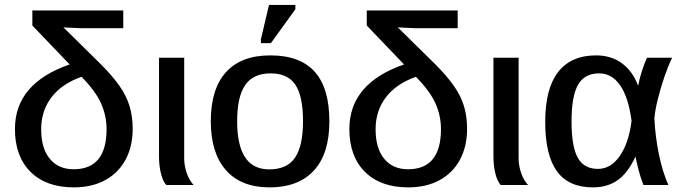

<svg xmlns="http://www.w3.org/2000/svg" viewBox="-20 -768 2832 797"><path d="M530.8 -233.4Q530.8 -160.2 501.2 -105.2Q471.7 -50.3 416.7 -20.3Q361.8 9.8 286.1 9.8Q171.9 9.8 106.9 -54.4Q42 -118.7 42 -232.4Q42 -421.9 269 -500.5L114.3 -662.1V-724.6H491.7V-650.9H316.9L243.2 -654.3L398.4 -501.5Q447.8 -452.1 476.8 -410.2Q505.9 -368.2 518.3 -325.7Q530.8 -283.2 530.8 -233.4ZM422.4 -232.4Q422.4 -287.1 399.7 -338.4Q377 -389.6 318.4 -449.2Q236.8 -420.4 193.8 -364.3Q150.9 -308.1 150.9 -231.4Q150.9 -152.8 186.5 -109.1Q222.2 -65.4 285.6 -65.4Q422.4 -65.4 422.4 -232.4Z M670.4 0Q655.8 -15.6 647.9 -48.6Q640.1 -81.5 640.1 -115.2V-528.3H744.6V-110.8Q744.6 -80.1 755.1 -49.8Q765.6 -19.5 783.7 0Z M1347.2 -264.6Q1347.2 -129.4 1282.7 -59.8Q1218.3 9.8 1099.1 9.8Q980.5 9.8 917.7 -61.8Q855 -133.3 855 -264.6Q855 -398.4 918 -468.3Q981 -538.1 1102.1 -538.1Q1225.6 -538.1 1286.4 -470.2Q1347.2 -402.3 1347.2 -264.6ZM1237.8 -264.6Q1237.8 -369.1 1206.1 -416.3Q1174.3 -463.4 1103.5 -463.4Q1031.2 -463.4 997.8 -414.8Q964.4 -366.2 964.4 -264.6Q964.4 -165.5 997.3 -115.2Q1030.3 -64.9 1097.7 -64.9Q1171.9 -64.9 1204.8 -113.8Q1237.8 -162.6 1237.8 -264.6ZM1206.1 -729.5 1104.5 -588.9H1063V-605L1096.7 -747.6H1206.1Z M1918.9 -233.4Q1918.9 -160.2 1889.4 -105.2Q1859.9 -50.3 1804.9 -20.3Q1750 9.8 1674.3 9.8Q1560.1 9.8 1495.1 -54.4Q1430.2 -118.7 1430.2 -232.4Q1430.2 -421.9 1657.2 -500.5L1502.4 -662.1V-724.6H1879.9V-650.9H1705.1L1631.3 -654.3L1786.6 -501.5Q1835.9 -452.1 1865 -410.2Q1894 -368.2 1906.5 -325.7Q1918.9 -283.2 1918.9 -233.4ZM1810.5 -232.4Q1810.5 -287.1 1787.8 -338.4Q1765.1 -389.6 1706.5 -449.2Q1625 -420.4 1582 -364.3Q1539.1 -308.1 1539.1 -231.4Q1539.1 -152.8 1574.7 -109.1Q1610.4 -65.4 1673.8 -65.4Q1810.5 -65.4 1810.5 -232.4Z M2058.6 0Q2043.9 -15.6 2036.1 -48.6Q2028.3 -81.5 2028.3 -115.2V-528.3H2132.8V-110.8Q2132.8 -80.1 2143.3 -49.8Q2153.8 -19.5 2171.9 0Z M2616.7 -115.7Q2585.9 -49.3 2543.5 -19.8Q2501 9.8 2441.4 9.8Q2339.8 9.8 2291.5 -57.6Q2243.2 -125 2243.2 -261.7Q2243.2 -400.4 2296.9 -469.2Q2350.6 -538.1 2454.6 -538.1Q2517.1 -538.1 2561.5 -505.4Q2606 -472.7 2628.4 -413.6H2629.4Q2640.6 -471.7 2665.5 -528.3H2770Q2753.9 -495.6 2738 -449.2Q2722.2 -402.8 2710.7 -356.7Q2699.2 -310.5 2696.3 -276.4Q2700.2 -199.2 2715.3 -126.5Q2730.5 -53.7 2754.4 0H2650.9Q2639.2 -29.8 2630.6 -62.7Q2622.1 -95.7 2618.7 -115.7ZM2352.5 -264.2Q2352.5 -160.2 2378.2 -113.5Q2403.8 -66.9 2462.4 -66.9Q2515.6 -66.9 2553 -120.8Q2590.3 -174.8 2601.6 -266.1Q2588.9 -363.8 2554.4 -413.6Q2520 -463.4 2467.3 -463.4Q2406.2 -463.4 2379.4 -416Q2352.5 -368.7 2352.5 -264.2Z"/></svg>

Font: Arimo Medium
Style: Regular
Weight: 500
Designer: Steve Matteson
Foundry: Monotype Imaging Inc.
Version: Version 1.33